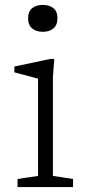

<svg xmlns="http://www.w3.org/2000/svg" viewBox="-20 -762 355 782"><path d="M154.5 -632.5Q127.5 -632.5 111 -646.2Q94.5 -660 94.5 -688Q94.5 -715.5 111 -728.8Q127.5 -742 154.5 -742Q181 -742 197.5 -728.8Q214 -715.5 214 -688Q214 -660 197.5 -646.2Q181 -632.5 154.5 -632.5ZM201 -522 195.5 -447V-45.5L277.5 -33V0H51.5V-33L135 -45.5V-441.5Q129.5 -443 112.2 -447.8Q95 -452.5 74.2 -458Q53.5 -463.5 38.5 -467.5V-491L185 -522Z"/></svg>

Font: Newsreader 6pt Light
Style: Regular
Weight: 300
Designer: Hugues Gentile
Foundry: Production Type
Version: Version 1.003; ttfautohint (v1.8.3)